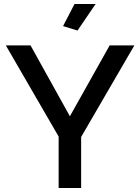

<svg xmlns="http://www.w3.org/2000/svg" viewBox="-20 -936 697 956"><path d="M366 -784 456 -916H351L294 -806ZM132 -710H9L272 -256V0H384V-254L649 -710H526L328 -357Z"/></svg>

Font: FIGSv2-sans-serif SemiBold
Style: Regular
Weight: 600
Designer: Matt McInerney, Pablo Impallari, Rodrigo Fuenzalida,Mirko Velimirovic
Foundry: Matt McInerney, Pablo Impallari, Rodrigo Fuenzalida
Version: Version 4.021;hotconv 1.0.109;makeotfexe 2.5.65596